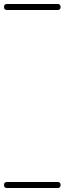

<svg xmlns="http://www.w3.org/2000/svg" viewBox="-35 -575 323 960"><path d="M0 -555Q63 -555 126.5 -555Q190 -555 253 -555Q268 -555 268 -540Q268 -525 253 -525Q190 -525 126.5 -525Q63 -525 0 -525Q-15 -525 -15 -540Q-15 -555 0 -555ZM0 335Q63 335 126.5 335Q190 335 253 335Q268 335 268 350Q268 365 253 365Q190 365 126.5 365Q63 365 0 365Q-15 365 -15 350Q-15 335 0 335Z"/></svg>

Font: FRB American Cursive Just Guidelines
Style: Italic
Weight: 400
Italic angle: -25°
Version: Version 2.0;Modular Font Editor K font №1